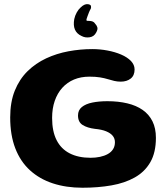

<svg xmlns="http://www.w3.org/2000/svg" viewBox="-20 -863 804 923"><path d="M376.5 39.5Q298 39.5 234 18.5Q170 -2.5 124 -44.5Q78 -86.5 53.5 -150Q29 -213.5 29 -298.5Q29 -372.5 51.2 -427.5Q73.5 -482.5 112.5 -520.8Q151.5 -559 202 -582.5Q252.5 -606 309.5 -616.5Q366.5 -627 423.5 -627Q460.5 -627 496.5 -620.2Q532.5 -613.5 562.2 -600.8Q592 -588 609.5 -569.8Q627 -551.5 627 -529Q627 -500 608.2 -485.2Q589.5 -470.5 560.5 -470.5Q544 -470.5 529.2 -474Q514.5 -477.5 498.2 -482.5Q482 -487.5 460.8 -491Q439.5 -494.5 410 -494.5Q369 -494.5 336 -480.8Q303 -467 279.5 -441Q256 -415 243.2 -378.2Q230.5 -341.5 230.5 -296Q230.5 -232 252 -189.5Q273.5 -147 315 -125.8Q356.5 -104.5 415.5 -104.5Q439.5 -104.5 460.8 -109Q482 -113.5 498.2 -122.5Q514.5 -131.5 523.5 -145.8Q532.5 -160 532.5 -179.5Q532.5 -197 522 -210Q511.5 -223 490.2 -231.8Q469 -240.5 436.5 -243.5Q400 -248 377.5 -262Q355 -276 355 -308Q355 -333.5 373.5 -348.5Q392 -363.5 424 -370Q456 -376.5 496 -376.5Q549 -376.5 592 -366.2Q635 -356 665.8 -334.5Q696.5 -313 713 -279.8Q729.5 -246.5 729.5 -200.5Q729.5 -130 702.8 -83.5Q676 -37 628 -10Q580 17 515.8 28.2Q451.5 39.5 376.5 39.5ZM402.5 -843Q415 -841 417 -835Q419 -829 416.5 -821.5Q412 -814 407.8 -803.8Q403.5 -793.5 400.5 -784.5Q394 -768.5 396 -764.5Q397.5 -763 400.8 -762.8Q404 -762.5 409 -762.5Q418 -762.5 425.5 -759.5Q433 -756.5 437 -749.5Q444.5 -742 447.8 -732Q451 -722 442.5 -707Q432.5 -687 411 -683.8Q389.5 -680.5 372 -690Q349 -700.5 340.2 -720.8Q331.5 -741 337 -771.5Q340.5 -788 349 -803.2Q357.5 -818.5 368 -827.5Q376 -835.5 385 -839.8Q394 -844 402.5 -843Z"/></svg>

Font: Gluten Thin SemiBold
Style: Regular
Weight: 600
Version: Version 1.300